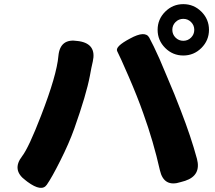

<svg xmlns="http://www.w3.org/2000/svg" viewBox="-20 -876 1040 927"><path d="M113 2 104 -5Q35 -55 87 -122Q119 -164 178 -317Q254 -513 262 -606Q270 -692 355 -678L363 -677Q447 -663 428 -579Q421 -550 414 -510Q397 -420 339 -256Q313 -183 271 -100Q231 -20 206 16Q181 52 113 2ZM853 3Q771 30 752 -54Q721 -192 672 -328Q644 -408 601 -507Q558 -606 546 -628.5Q534 -651 608 -690Q681 -730 700.5 -694.5Q720 -659 750 -592Q767 -553 783 -514L822 -421Q838 -382 853 -342Q902 -216 931 -109Q952 -29 874 -3ZM865 -608Q814 -608 777.5 -644.5Q741 -681 741 -732Q741 -783 777.5 -819.5Q814 -856 865 -856Q916 -856 952.5 -819.5Q989 -783 989 -732Q989 -681 952.5 -644.5Q916 -608 865 -608ZM865 -679Q887 -679 902.5 -694.5Q918 -710 918 -732Q918 -754 902.5 -769.5Q887 -785 865 -785Q843 -785 827.5 -769.5Q812 -754 812 -732Q812 -710 827.5 -694.5Q843 -679 865 -679Z"/></svg>

Font: Resource Han Rounded TW Heavy
Style: Regular
Weight: 900
Designer: Cyano Hao (round all glyphs); Ryoko NISHIZUKA 西塚涼子 (kana, bopomofo & ideographs); Paul D. Hunt (Latin, Greek & Cyrillic)
Foundry: Cyano Hao
Version: 0.990